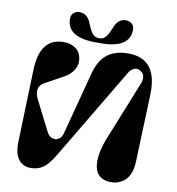

<svg xmlns="http://www.w3.org/2000/svg" viewBox="-102 -1062 1076 1169"><g transform="rotate(10 436.0 -478.0)"><path d="M439 -807.1Q244.1 -802.2 244.1 -921.9Q244.1 -945.3 259.5 -958.3Q274.9 -971.2 294.9 -971.2Q341.3 -971.2 361.8 -923.8Q363.3 -920.4 367.9 -909.7Q372.6 -898.9 374 -895.8Q375.5 -892.6 379.6 -883.5Q383.8 -874.5 385.7 -871.3Q387.7 -868.2 392.1 -861.3Q396.5 -854.5 399.4 -852.1Q402.3 -849.6 407.2 -845.2Q412.1 -840.8 416.5 -839.4Q420.9 -837.9 426.8 -836.4Q432.6 -835 439 -835Q445.3 -835 451.2 -836.4Q457 -837.9 461.4 -839.4Q465.8 -840.8 470.7 -845.2Q475.6 -849.6 478.5 -852.1Q481.4 -854.5 485.8 -861.3Q490.2 -868.2 492.2 -871.3Q494.1 -874.5 498.3 -883.5Q502.4 -892.6 503.9 -895.8Q505.4 -898.9 510 -909.7Q514.6 -920.4 516.1 -923.8Q536.6 -971.2 583 -971.2Q603 -971.2 618.4 -958.3Q633.8 -945.3 633.8 -921.9Q633.8 -802.2 439 -807.1ZM64.9 -127 79.1 -576.2Q85.4 -774.9 231.9 -774.9Q269 -774.9 295.9 -759.8Q322.8 -744.6 333.5 -720.5Q344.2 -696.3 343.3 -669.4Q342.3 -642.6 324.2 -616Q306.2 -589.4 274.9 -571.8L155.8 -505.9Q128.9 -491.2 124.3 -463.9Q119.6 -436.5 137.2 -402.8L230 -219.2Q242.2 -194.8 262.9 -186.8Q283.7 -178.7 302.7 -190.2Q321.8 -201.7 329.1 -229L430.2 -612.8Q452.1 -697.8 501.2 -736.3Q550.3 -774.9 630.9 -774.9Q813.5 -774.9 806.2 -551.8L791 -133.8Q789.6 -92.8 777.8 -62.7Q766.1 -32.7 747.3 -16.4Q728.5 0 707.3 7.6Q686 15.1 662.1 15.1Q624.5 15.1 600.6 -0.2Q576.7 -15.6 567.4 -40.8Q558.1 -65.9 558.6 -100.1Q559.1 -134.3 567.6 -169.2Q576.2 -204.1 590.8 -241.2L740.2 -612.8Q747.1 -631.8 744.6 -649.2Q742.2 -666.5 731 -676.8Q719.7 -687 706.3 -690.7Q692.9 -694.3 676.8 -686Q660.6 -677.7 648.9 -658.2L310.1 -89.8Q273.9 -29.3 241.7 -7.1Q209.5 15.1 165 15.1Q116.7 15.1 89.8 -21Q63 -57.1 64.9 -127Z"/></g></svg>

Font: Pilowlava
Style: Regular
Weight: 400
Designer: Anton Moglia, Jérémy Landes, Maksym Kobuzan (Cyrillic), Velvetyne Type Foundry
Foundry: Anton Moglia, Jérémy Landes, Velvetyne Type Foundry
Version: Version 1.001;hotconv 1.0.109;makeotfexe 2.5.65596